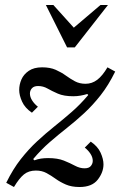

<svg xmlns="http://www.w3.org/2000/svg" viewBox="-20 -740 482 770"><path d="M36 10 5 -7Q32 -62 63.5 -102Q95 -142 129 -173.5Q163 -205 198 -233Q233 -261 267.5 -291Q302 -321 334 -359L330 -363Q317 -359 303 -356.5Q289 -354 274 -354Q236 -354 212 -364.5Q188 -375 170.5 -385Q153 -395 133 -395Q116 -395 108 -386Q100 -377 100 -365Q100 -351 109 -337Q118 -323 132 -312L108 -288Q80 -307 68.5 -332.5Q57 -358 57 -379Q57 -401 66 -421.5Q75 -442 95.5 -456Q116 -470 149 -470Q181 -470 203.5 -460Q226 -450 244 -437Q262 -424 280.5 -414Q299 -404 323 -404Q349 -404 370 -420Q391 -436 411 -470L442 -453Q415 -398 383.5 -358Q352 -318 318 -286.5Q284 -255 248.5 -227Q213 -199 179 -169.5Q145 -140 113 -102L118 -97Q131 -102 144.5 -104Q158 -106 173 -106Q211 -106 236 -96Q261 -86 280.5 -75.5Q300 -65 319 -65Q337 -65 344.5 -74.5Q352 -84 352 -95Q352 -109 343 -123Q334 -137 320 -148L344 -172Q372 -153 383.5 -127.5Q395 -102 395 -81Q395 -49 372 -19.5Q349 10 299 10Q267 10 244 0Q221 -10 203 -23Q185 -36 166.5 -46Q148 -56 124 -56Q95 -56 76 -40.5Q57 -25 36 10ZM383 -720H413L280 -550H249L164 -720H194L276 -629Z"/></svg>

Font: Brygada 1918
Style: Italic
Weight: 400
Italic angle: -8°
Designer: Mateusz Machalski | Borys Kosmynka | Przemek Hoffer
Foundry: NIEPODLEGLA 2018
Version: Version 3.006